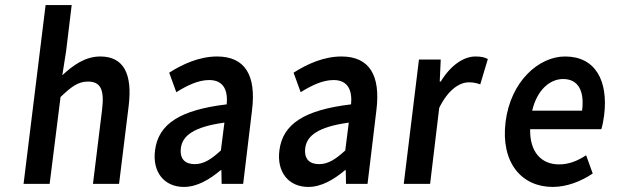

<svg xmlns="http://www.w3.org/2000/svg" viewBox="-20 -726 2436 758"><path d="M73 0H176L219 -343C261 -383 288 -404 327 -404C376 -404 393 -374 383 -293L347 0H450L488 -308C503 -432 470 -503 376 -503C316 -503 268 -468 226 -429L241 -524L263 -706H160Z M592 -132C581 -46 629 12 706 12C758 12 807 -17 851 -54H854L855 0H940L975 -291C992 -428 948 -503 837 -503C767 -503 701 -473 648 -439L676 -362C718 -388 762 -410 806 -410C865 -410 880 -366 875 -314C691 -292 605 -237 592 -132ZM694 -141C700 -190 744 -225 866 -242L852 -132C815 -98 785 -78 749 -78C712 -78 689 -97 694 -141Z M1083 -132C1072 -46 1120 12 1197 12C1249 12 1298 -17 1342 -54H1345L1346 0H1431L1466 -291C1483 -428 1439 -503 1328 -503C1258 -503 1192 -473 1139 -439L1167 -362C1209 -388 1253 -410 1297 -410C1356 -410 1371 -366 1366 -314C1182 -292 1096 -237 1083 -132ZM1185 -141C1191 -190 1235 -225 1357 -242L1343 -132C1306 -98 1276 -78 1240 -78C1203 -78 1180 -97 1185 -141Z M1574 0H1678L1714 -300C1750 -374 1796 -401 1831 -401C1850 -401 1861 -398 1876 -393L1906 -493C1893 -500 1879 -503 1857 -503C1810 -503 1759 -468 1720 -404H1716L1720 -491H1634Z M1976 -245C1956 -83 2040 12 2162 12C2218 12 2274 -10 2320 -41L2294 -113C2259 -90 2225 -77 2187 -77C2116 -77 2071 -127 2073 -216H2354C2358 -228 2362 -248 2365 -270C2382 -407 2331 -503 2211 -503C2107 -503 1996 -405 1976 -245ZM2081 -289C2100 -371 2151 -414 2203 -414C2263 -414 2288 -367 2278 -289Z"/></svg>

Font: Falling Sky
Style: CondObl
Weight: 400
Designer: Paul D. Hunt
Foundry: Adobe Systems Incorporated
Version: Version 1.02